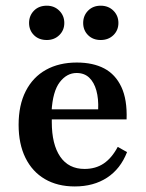

<svg xmlns="http://www.w3.org/2000/svg" viewBox="-20 -650 517 681"><path d="M245.2 11.3Q183.9 11.3 139.1 -14.9Q94.4 -41.1 70.2 -90.3Q46 -139.5 46 -207.3Q46 -277.4 71.4 -327Q96.8 -376.6 143.1 -402.4Q189.5 -428.2 252.4 -428.2Q309.7 -428.2 349.6 -407.3Q389.5 -386.3 410.5 -341.5Q431.5 -296.8 429 -226.6H125.8L124.2 -262.1H328.2Q329.8 -300 321.8 -329Q313.7 -358.1 296.4 -374.6Q279 -391.1 251.6 -391.1Q216.9 -391.1 191.9 -358.5Q166.9 -325.8 162.9 -254.8L164.5 -251.6Q163.7 -244.4 163.7 -236.3Q163.7 -228.2 163.7 -216.9Q163.7 -137.9 193.5 -94.4Q223.4 -50.8 279.8 -50.8Q319.4 -50.8 348 -70.2Q376.6 -89.5 397.6 -129L430.6 -110.5Q407.3 -50.8 359.7 -19.8Q312.1 11.3 245.2 11.3ZM337.1 -508.1Q309.7 -508.1 292.3 -525.4Q275 -542.7 275 -568.5Q275 -594.4 292.3 -612.1Q309.7 -629.8 337.1 -629.8Q364.5 -629.8 382.3 -612.1Q400 -594.4 400 -568.5Q400 -542.7 382.3 -525.4Q364.5 -508.1 337.1 -508.1ZM146 -508.1Q117.7 -508.1 100.4 -525.4Q83.1 -542.7 83.1 -568.5Q83.1 -594.4 100.4 -612.1Q117.7 -629.8 146 -629.8Q172.6 -629.8 190.3 -612.1Q208.1 -594.4 208.1 -568.5Q208.1 -542.7 190.3 -525.4Q172.6 -508.1 146 -508.1Z"/></svg>

Font: Playfair 9pt
Style: Bold
Weight: 700
Designer: Claus Eggers Sørensen
Foundry: Claus Eggers Sørensen
Version: Version 2.203